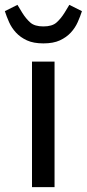

<svg xmlns="http://www.w3.org/2000/svg" viewBox="-50 -772 358 792"><path d="M82 0V-518H175V0ZM129 -593Q88 -593 61 -605.5Q34 -618 16 -637.5Q-2 -657 -12.5 -680.5Q-23 -704 -30 -726L22 -752L42 -719Q57 -695 75 -679Q93 -663 129 -663Q165 -663 183 -679Q201 -695 216 -719L236 -752L288 -726Q281 -704 270.5 -680.5Q260 -657 242 -637.5Q224 -618 197 -605.5Q170 -593 129 -593Z"/></svg>

Font: IBM Plex Sans Text
Style: Regular
Weight: 450
Designer: Mike Abbink, Paul van der Laan, Pieter van Rosmalen
Foundry: Bold Monday
Version: Version 3.005